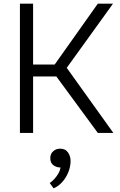

<svg xmlns="http://www.w3.org/2000/svg" viewBox="-20 -727 656 1050"><path d="M89 0V-707H161V-374H279L515 -707H598L345 -356L600 0H515L288 -309H161V0ZM273 303 252 274Q265 265 277 252Q289 239 298.5 223Q308 207 311 189Q289 189 272 176.5Q255 164 255 138Q255 114 271 100Q287 86 309 86Q338 86 352.5 107.5Q367 129 366 157Q365 188 352.5 217.5Q340 247 319.5 269.5Q299 292 273 303Z"/></svg>

Font: Onest Light
Style: Regular
Weight: 300
Designer: Dmitri Voloshin, Andrey Kudryavtsev
Foundry: Dmitri Voloshin, Andrey Kudryavtsev
Version: Version 1.000;gftools[0.9.33]